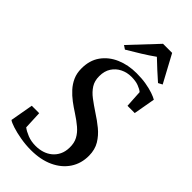

<svg xmlns="http://www.w3.org/2000/svg" viewBox="-303 -1054 1134 1134"><g transform="rotate(45 264.0 -487.0)"><path d="M217.5 11Q174 11 130.8 3.5Q87.5 -4 55 -14.5Q22.5 -25 11 -34L36.5 -178H98.5L103.5 -64.5Q121.5 -50.5 152 -38.2Q182.5 -26 220 -26Q249.5 -26 276 -34.2Q302.5 -42.5 323.2 -59.5Q344 -76.5 356.5 -102Q369 -127.5 369.5 -161Q370.5 -200 355.2 -228.2Q340 -256.5 312.2 -280Q284.5 -303.5 247.5 -327.5Q218.5 -346 190.2 -367.2Q162 -388.5 139 -413.8Q116 -439 102 -470.2Q88 -501.5 88 -540.5Q87.5 -608.5 121.2 -655.8Q155 -703 212 -727.5Q269 -752 338.5 -752Q383 -752 419 -745.8Q455 -739.5 481 -730.5Q507 -721.5 521 -713L497 -577.5H436.5L430 -685.5Q416.5 -697 392.2 -706.2Q368 -715.5 331.5 -715.5Q295 -715.5 263.8 -700Q232.5 -684.5 213.5 -655.2Q194.5 -626 194.5 -584Q194 -544.5 212.2 -515.8Q230.5 -487 261.8 -463.5Q293 -440 331.5 -414.5Q370 -390 404.8 -361.5Q439.5 -333 461.8 -296.2Q484 -259.5 484.5 -209Q485 -144 452 -94.2Q419 -44.5 359 -16.8Q299 11 217.5 11ZM168 -817 326 -985H402L494.5 -813.5L469 -800Q440 -825.5 411 -852Q382 -878.5 354.5 -905Q317.5 -878.5 276.2 -853Q235 -827.5 191 -801.5Z"/></g></svg>

Font: Merriweather 96pt Medium
Style: Italic
Weight: 500
Italic angle: -7.8°
Version: Version 2.101